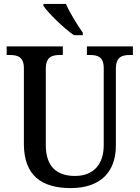

<svg xmlns="http://www.w3.org/2000/svg" viewBox="-20 -951 714 981"><path d="M358 -771H403V-784C376 -822 336 -886 317 -931H202V-921C225 -886 305 -807 358 -771ZM341 10C494 10 572 -73 572 -207V-599C572 -661 604 -670 645 -670H659V-714H424V-670H438C479 -670 510 -661 510 -603V-209C510 -115 461 -52 363 -52C275 -52 214 -95 214 -210V-599C214 -661 246 -670 287 -670H301V-714H14V-670H29C69 -670 102 -661 102 -603V-216C102 -53 194 10 341 10Z"/></svg>

Font: Noto Serif Ethiopic SemiCondensed Medium
Style: Regular
Weight: 500
Width: 4
Designer: Monotype Design Team
Foundry: Monotype Imaging Inc.
Version: Version 2.102